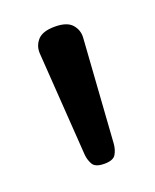

<svg xmlns="http://www.w3.org/2000/svg" viewBox="-70 -1041 310 383"><g transform="rotate(-20 84.5 -849.5)"><path d="M89 -704Q70 -704 64.5 -713.5Q59 -723 58 -735L43 -955Q42 -971 52.5 -983Q63 -995 89 -995Q115 -995 125.5 -983Q136 -971 135 -955L120 -735Q119 -723 113.5 -713.5Q108 -704 89 -704Z"/></g></svg>

Font: Playwrite PL
Style: Regular
Weight: 400
Designer: Veronika Burian, José Scaglione
Foundry: TypeTogether
Version: Version 1.002